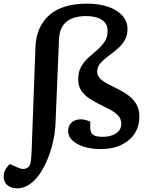

<svg xmlns="http://www.w3.org/2000/svg" viewBox="-66 -802 836 1051"><path d="M497 -53Q541 -53 569.5 -72Q598 -91 598 -125Q598 -151 581 -169Q564 -187 537 -201.5Q510 -216 480 -230.5Q450 -245 423 -263Q396 -281 379 -306Q362 -331 362 -367Q362 -408 378 -436.5Q394 -465 418 -486.5Q442 -508 466 -528.5Q490 -549 506.5 -573.5Q523 -598 523 -633Q523 -673 491.5 -693.5Q460 -714 406 -714Q263 -714 257 -588L238 -130Q236 -75 222.5 -18.5Q209 38 186 88.5Q163 139 132 175Q109 201 82 215Q55 229 31 229Q-6 229 -26 211.5Q-46 194 -46 165Q-46 128 -12 96L31 115Q60 129 80.5 118.5Q101 108 103 77Q105 65 106 44.5Q107 24 108 3.5Q109 -17 109 -27L128 -544Q132 -654 202.5 -718Q273 -782 411 -782Q474 -782 524 -765.5Q574 -749 603 -717.5Q632 -686 632 -642Q632 -605 615 -578.5Q598 -552 573.5 -531.5Q549 -511 524.5 -493Q500 -475 483 -455Q466 -435 466 -410Q466 -387 483 -371Q500 -355 526 -341.5Q552 -328 581.5 -313.5Q611 -299 637.5 -279.5Q664 -260 680.5 -231.5Q697 -203 697 -162Q697 -112 671.5 -72Q646 -32 598.5 -9Q551 14 486 14Q434 14 394 1.5Q354 -11 330.5 -33Q307 -55 307 -84Q307 -115 326.5 -132Q346 -149 376 -149Q390 -149 405 -144.5Q420 -140 428 -136V-103Q428 -76 443 -64.5Q458 -53 497 -53Z"/></svg>

Font: Literata 7pt SemiBold
Style: Italic
Weight: 600
Italic angle: -2°
Designer: Latin by Veronika Burian and Jose Scaglione. Greek by Irene Vlachou. Cyrillic by Vera Evstafieva
Foundry: TypeTogether
Version: Version 3.002